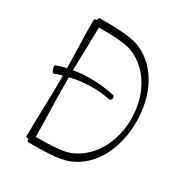

<svg xmlns="http://www.w3.org/2000/svg" viewBox="-193 -970 1084 1140"><g transform="rotate(30 349.0 -400.0)"><path d="M89 -403C106 -410 124 -416 142 -421C142 -414 143 -407 143 -400C143 -267 135 -133 135 0C135 4 142 6 153 7C152 14 156 25 160 25C253 25 371 25 436 -2C588 -64 658 -232 658 -400C658 -568 588 -736 436 -798C371 -825 253 -825 160 -825C157 -825 154 -818 153 -807C146 -808 135 -804 135 -800C135 -690 140 -581 142 -471C118 -466 95 -459 71 -450C67 -449 68 -437 73 -424C77 -411 84 -402 89 -403ZM178 -400C178 -410 178 -420 178 -430C267 -451 359 -455 450 -436C457 -435 465 -441 467 -450C469 -460 464 -469 457 -470C365 -490 270 -494 178 -478C180 -577 184 -676 185 -775C268 -775 366 -773 417 -752C553 -696 623 -550 623 -400C623 -250 553 -104 417 -48C366 -27 268 -25 185 -25C184 -150 178 -275 178 -400Z"/></g></svg>

Font: Nupuram Thin
Style: Regular
Weight: 100
Designer: Santhosh Thottingal (santhosh.thottingal@gmail.com)
Foundry: SMC
Version: Version 1.000